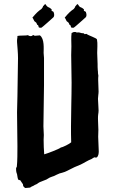

<svg xmlns="http://www.w3.org/2000/svg" viewBox="-20 -898 570 952"><path d="M59.6 -61.5C59.6 -55.7 59.6 -45.9 64.5 -34.2C66.4 -29.3 66.4 2 79.1 -5.9C84 1 88.9 8.8 93.8 15.6C93.8 24.4 96.7 29.3 105.5 34.2C113.3 34.2 121.1 32.2 128.9 32.2C132.8 29.3 135.7 28.3 139.6 25.4C142.6 25.4 140.6 26.4 153.3 18.6C166 14.6 167 9.8 177.7 4.9C188.5 0 199.2 -2.9 210 -7.8C216.8 -10.7 219.7 -14.6 226.6 -17.6C234.4 -21.5 241.2 -22.5 248 -25.4C256.8 -29.3 264.6 -34.2 275.4 -38.1C284.2 -41 293 -42 301.8 -45.9C318.4 -52.7 334 -62.5 349.6 -69.3C360.4 -74.2 369.1 -77.1 379.9 -82C398.4 -90.8 415 -102.5 433.6 -109.4C438.5 -113.3 443.4 -115.2 448.2 -118.2C449.2 -117.2 453.1 -116.2 460 -117.2C467.8 -124 469.7 -136.7 469.7 -147.5C469.7 -170.9 466.8 -196.3 466.8 -219.7C466.8 -231.4 467.8 -242.2 467.8 -253.9C467.8 -272.5 465.8 -290 465.8 -308.6C465.8 -315.4 465.8 -323.2 466.8 -330.1C467.8 -336.9 468.8 -342.8 468.8 -349.6C468.8 -364.3 466.8 -377 466.8 -389.6L465.8 -408.2C465.8 -419.9 468.8 -431.6 468.8 -444.3C468.8 -463.9 466.8 -483.4 466.8 -502C466.8 -508.8 466.8 -515.6 467.8 -522.5C466.8 -527.3 465.8 -532.2 465.8 -535.2C465.8 -540 465.8 -543.9 464.8 -550.8C463.9 -559.6 463.9 -570.3 463.9 -581.1C463.9 -599.6 461.9 -617.2 461.9 -635.7C461.9 -656.2 464.8 -681.6 460.9 -702.1C460.9 -709 417 -722.7 411.1 -728.5C409.2 -730.5 405.3 -730.5 400.4 -728.5C396.5 -728.5 399.4 -734.4 388.7 -733.4C381.8 -733.4 376 -737.3 369.1 -737.3C365.2 -737.3 362.3 -736.3 358.4 -737.3C355.5 -740.2 353.5 -739.3 345.7 -739.3C344.7 -739.3 341.8 -737.3 335 -734.4C332 -711.9 334 -691.4 334 -668.9C334 -654.3 333 -639.6 333 -625C333 -579.1 335 -534.2 335 -488.3C335 -414.1 332 -342.8 332 -271.5C332 -245.1 332 -218.8 333 -192.4C325.2 -184.6 290 -167 282.2 -167C274.4 -159.2 210.9 -135.7 199.2 -132.8C197.3 -157.2 196.3 -180.7 196.3 -205.1C196.3 -212.9 197.3 -220.7 197.3 -228.5C197.3 -243.2 195.3 -256.8 195.3 -271.5C195.3 -338.9 198.2 -408.2 198.2 -475.6C198.2 -520.5 198.2 -565.4 198.2 -610.4C198.2 -619.1 196.3 -627.9 196.3 -635.7C196.3 -655.3 201.2 -706.1 177.7 -722.7C172.9 -722.7 167 -721.7 155.3 -720.7C148.4 -720.7 151.4 -721.7 144.5 -724.6C140.6 -720.7 136.7 -718.8 131.8 -718.8C127 -718.8 123 -720.7 118.2 -723.6C112.3 -720.7 74.2 -722.7 66.4 -719.7C67.4 -710.9 63.5 -704.1 64.5 -689.5C66.4 -662.1 69.3 -635.7 69.3 -609.4C69.3 -545.9 66.4 -483.4 66.4 -419.9C66.4 -393.6 64.5 -368.2 64.5 -341.8C64.5 -286.1 66.4 -231.4 66.4 -172.9C66.4 -143.6 66.4 -97.7 63.5 -72.3C63.5 -68.4 59.6 -68.4 59.6 -61.5ZM140.6 -810.5C143.6 -807.6 142.6 -808.6 150.4 -793C152.3 -791 155.3 -790 159.2 -786.1C162.1 -783.2 162.1 -778.3 165 -774.4C171.9 -774.4 169.9 -765.6 172.9 -761.7C176.8 -760.7 180.7 -759.8 185.5 -760.7C187.5 -760.7 243.2 -810.5 245.1 -812.5C248 -815.4 251 -825.2 246.1 -836.9C245.1 -837.9 250 -837.9 235.4 -844.7C235.4 -847.7 240.2 -849.6 230.5 -856.4C226.6 -859.4 222.7 -861.3 217.8 -863.3C214.8 -866.2 212.9 -865.2 205.1 -877.9C198.2 -875 198.2 -870.1 193.4 -867.2C192.4 -860.4 188.5 -858.4 185.5 -853.5C169.9 -842.8 160.2 -834 140.6 -810.5ZM300.8 -810.5C303.7 -807.6 302.7 -808.6 310.5 -793C312.5 -791 315.4 -790 319.3 -786.1C322.3 -783.2 322.3 -778.3 325.2 -774.4C332 -774.4 330.1 -765.6 333 -761.7C335.9 -760.7 339.8 -759.8 345.7 -760.7C347.7 -760.7 403.3 -810.5 405.3 -812.5C408.2 -815.4 411.1 -825.2 406.2 -836.9C405.3 -837.9 410.2 -837.9 395.5 -844.7C395.5 -847.7 400.4 -849.6 390.6 -856.4C386.7 -859.4 381.8 -861.3 377 -863.3C374 -866.2 373 -865.2 365.2 -877.9C358.4 -875 358.4 -870.1 353.5 -867.2C352.5 -860.4 348.6 -858.4 345.7 -853.5C330.1 -842.8 320.3 -834 300.8 -810.5Z"/></svg>

Font: Caesar Dressing Cyrillic
Style: Regular
Weight: 400
Designer: Dathan Boardman
Foundry: Open Window
Version: Version 1.00;July 2, 2020;FontCreator 13.0.0.2642 64-bit